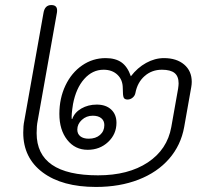

<svg xmlns="http://www.w3.org/2000/svg" viewBox="-20 -730 823 760"><path d="M72 -205Q72 -232 76 -251L152 -678Q157 -710 183 -710Q206 -710 206 -689Q206 -682 205 -678L129 -251Q125 -232 125 -203Q125 -36 368 -36Q488 -36 565 -87Q642 -138 658 -227L685 -379Q687 -393 687 -400Q687 -428 671 -441Q655 -454 621 -454Q581 -454 552.5 -429Q524 -404 516 -362Q514 -351 505 -343.5Q496 -336 485 -336Q473 -336 469.5 -344Q466 -352 466 -381Q466 -414 445 -434Q424 -454 390 -454Q346 -454 313.5 -417.5Q281 -381 269 -318Q262 -274 264 -259H266Q275 -285 302 -300.5Q329 -316 363 -316Q399 -316 420 -296.5Q441 -277 441 -244Q441 -199 408 -168Q375 -137 327 -137Q277 -137 246 -176.5Q215 -216 215 -279Q215 -341 239 -391.5Q263 -442 305 -471Q347 -500 398 -500Q437 -500 461 -483Q485 -466 498 -428Q524 -462 558.5 -481Q593 -500 629 -500Q679 -500 709 -474.5Q739 -449 739 -406Q739 -396 737 -385L709 -227Q696 -155 649.5 -101.5Q603 -48 528.5 -19Q454 10 360 10Q226 10 149 -47.5Q72 -105 72 -205ZM393 -235Q393 -252 381 -262Q369 -272 347 -272Q322 -272 304 -255.5Q286 -239 286 -217Q286 -200 298 -190.5Q310 -181 331 -181Q359 -181 376 -196Q393 -211 393 -235Z"/></svg>

Font: Kodchasan ExtraLight
Style: Italic
Weight: 275
Italic angle: -10°
Version: Version 1.000; ttfautohint (v1.6)